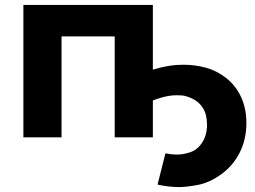

<svg xmlns="http://www.w3.org/2000/svg" viewBox="-20 -558 1035 780"><path d="M75 0V-538H601V-275Q650 -290 695 -294Q712 -295 727 -295Q772 -295 816.5 -283Q861 -271 899.5 -240.5Q938 -210 959.5 -163.5Q981 -117 981 -58Q981 7 954.5 60.5Q928 114 880 149Q832 184 785 193Q738 202 708 202Q666 202 620 192L652 65Q678 70 699 70Q725 70 754 60Q783 50 802 20Q821 -10 821 -51Q821 -93 804.5 -119Q788 -145 761 -157.5Q734 -170 716.5 -170.5Q699 -171 698 -171Q666 -171 634 -161Q617 -156 601 -150V0H446V-410H230V0Z"/></svg>

Font: Montserrat Z
Style: Bold
Weight: 700
Designer: Julieta Ulanovsky
Foundry: Julieta Ulanovsky
Version: Version 8.000